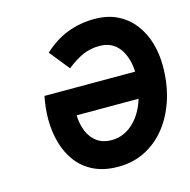

<svg xmlns="http://www.w3.org/2000/svg" viewBox="-106 -816 924 933"><g transform="rotate(-15 356.0 -350.0)"><path d="M377.5 12Q306 12 254.2 -13.2Q202.5 -38.5 170 -82Q137.5 -125.5 122 -181.5Q106.5 -237.5 106.5 -298Q106.5 -330.5 110.2 -361.5Q114 -392.5 118.5 -413.5H574.5Q573 -449.5 563.5 -479.8Q554 -510 537.2 -532.5Q520.5 -555 496 -567Q471.5 -579 439 -579Q393.5 -579 355.5 -562.5Q317.5 -546 273.5 -511L193 -611Q249.5 -663.5 313.2 -687.8Q377 -712 449 -712Q515 -712 564.2 -687.5Q613.5 -663 646.5 -620.2Q679.5 -577.5 695.8 -522.5Q712 -467.5 712 -406Q712 -316.5 687.8 -240Q663.5 -163.5 619 -107Q574.5 -50.5 513.2 -19.2Q452 12 377.5 12ZM378.5 -121.5Q410 -121.5 438 -133.2Q466 -145 489 -166.8Q512 -188.5 529.2 -218Q546.5 -247.5 556.5 -282H245Q246.5 -236 261.8 -199.8Q277 -163.5 306.5 -142.5Q336 -121.5 378.5 -121.5Z"/></g></svg>

Font: Overpass ExtraBold
Style: Italic
Weight: 800
Italic angle: -10°
Designer: Delve Withrington, Dave Bailey, Thomas Jockin
Foundry: Delve Fonts LLC
Version: Version 4.000